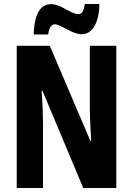

<svg xmlns="http://www.w3.org/2000/svg" viewBox="-20 -944 668 964"><path d="M149 -771H222C226 -807 241 -822 254 -822C286 -822 341 -772 391 -772C440 -772 478 -825 479 -924H406C401 -892 393 -873 375 -873C333 -873 290 -923 236 -923C164 -923 151 -833 149 -771ZM564 0V-714H431V-400C431 -359 434 -304 438 -236H434L230 -714H64V0H196V-320C196 -361 194 -418 189 -489H193L398 0Z"/></svg>

Font: Noto Sans Oriya ExtCond Bold
Style: Bold
Weight: 700
Width: 2
Designer: Amélie Bonet and Sol Matas
Foundry: Google LLC
Version: Version 2.006